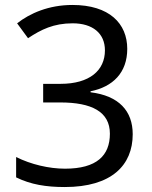

<svg xmlns="http://www.w3.org/2000/svg" viewBox="-20 -744 612 774"><path d="M493 -547C493 -649 421 -724 272 -724C176 -724 100 -690 49 -650L93 -590C146 -625 196 -650 273 -650C353 -650 403 -610 403 -541C403 -460 341 -406 224 -406H154V-331H223C349 -331 423 -294 423 -205C423 -117 370 -64 242 -64C178 -64 105 -81 45 -111V-29C104 0 166 10 241 10C430 10 515 -78 515 -203C515 -297 459 -358 345 -372V-376C435 -394 493 -451 493 -547Z"/></svg>

Font: Noto Sans Syriac Western
Style: Regular
Weight: 400
Designer: Patrick Giasson and the Monotype Design Team
Foundry: Monotype Imaging Inc.
Version: Version 3.000